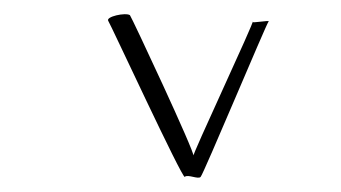

<svg xmlns="http://www.w3.org/2000/svg" viewBox="-20 -359 472 266"><path d="M130 -330C132 -328 233 -110 236 -114C240 -118 255 -110 258 -114C262 -118 349 -326 352 -329C356 -332 327 -326 330 -329C334 -332 244 -140 248 -143C251 -146 162 -336 160 -338C154 -342 126 -336 130 -330Z"/></svg>

Font: pokerface
Style: Regular
Weight: 400
Version: Version 1